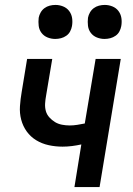

<svg xmlns="http://www.w3.org/2000/svg" viewBox="-20 -759 540 779"><path d="M282 0 310 -173Q292 -169 272.5 -166.5Q253 -164 234 -164Q205 -164 177.5 -170Q150 -176 127 -190Q104 -204 88.5 -225.5Q73 -247 66 -273.5Q59 -300 61 -328.5Q63 -357 68 -386L90 -520H192L167 -371Q164 -355 163 -339Q162 -323 166 -308.5Q170 -294 180.5 -282.5Q191 -271 203.5 -263.5Q216 -256 231.5 -253Q247 -250 263 -250Q278 -250 293.5 -252.5Q309 -255 324 -258L368 -520H470L384 0ZM404 -601Q388 -601 373 -607Q358 -613 348.5 -625.5Q339 -638 337 -654Q335 -670 337 -687Q339 -698 345 -708.5Q351 -719 360.5 -726Q370 -733 381.5 -736Q393 -739 405 -739Q421 -739 436 -733Q451 -727 460.5 -714.5Q470 -702 472.5 -686Q475 -670 472 -653Q470 -642 464.5 -631.5Q459 -621 449 -614Q439 -607 427.5 -604Q416 -601 404 -601ZM204 -601Q188 -601 173 -607Q158 -613 148.5 -625.5Q139 -638 137 -654Q135 -670 137 -687Q139 -698 145 -708.5Q151 -719 160.5 -726Q170 -733 181.5 -736Q193 -739 205 -739Q221 -739 236 -733Q251 -727 260.5 -714.5Q270 -702 272.5 -686Q275 -670 272 -653Q270 -642 264.5 -631.5Q259 -621 249 -614Q239 -607 227.5 -604Q216 -601 204 -601Z"/></svg>

Font: Iosevka Curly Semibold
Style: Italic
Weight: 600
Italic angle: -9°
Monospace: yes
Designer: Belleve Invis
Foundry: Belleve Invis
Version: Version 22.1.2; ttfautohint (v1.8.4)